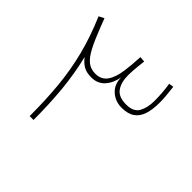

<svg xmlns="http://www.w3.org/2000/svg" viewBox="-155 -843 1030 1030"><g transform="rotate(45 360.0 -328.0)"><path d="M272.5 -409.7Q237.8 -409.7 213.1 -429.2Q188.5 -448.7 166.3 -491.2Q144 -533.7 117.2 -603L97.2 -655.3L67.4 -640.1Q113.8 -531.7 139.2 -431.4Q164.6 -331.1 174.6 -226.6Q184.6 -122.1 184.6 0H213.9Q213.9 -120.6 203.9 -225.8Q193.8 -331.1 168.9 -432.6Q189 -406.7 211.7 -393.6Q234.4 -380.4 271.5 -380.4Q318.8 -380.4 347.4 -412.1Q376 -443.8 384.8 -493.7Q384.8 -441.9 418.9 -411.1Q453.1 -380.4 501 -380.4Q548.3 -380.4 575.7 -399.4Q603 -418.5 615 -455.1Q627 -491.7 627 -543.5Q627 -568.4 624.5 -596.7Q622.1 -625 618.2 -656.2L591.3 -651.9Q596.2 -620.6 598.4 -590.1Q600.6 -559.6 600.6 -531.7Q600.6 -479 581.1 -444.3Q561.5 -409.7 505.9 -409.7Q449.7 -409.7 426.3 -441.9Q402.8 -474.1 402.8 -529.8Q402.8 -544.9 404.1 -563.5Q405.3 -582 407.5 -602.1Q409.7 -622.1 412.1 -641.6L380.9 -644Q379.4 -610.8 377 -583.7Q374.5 -556.6 371.1 -532.2Q363.3 -474.6 340.3 -442.1Q317.4 -409.7 272.5 -409.7Z"/></g></svg>

Font: Estedad-FD-VF Thin
Style: Regular
Weight: 100
Designer: Amin Abedi
Version: Version 5.0